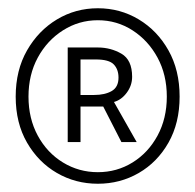

<svg xmlns="http://www.w3.org/2000/svg" viewBox="-20 -804 473 465"><path d="M217 -359Q163 -359 118 -385Q73 -411 45.5 -458.5Q18 -506 18 -570Q18 -634 45.5 -682Q73 -730 118 -757Q163 -784 217 -784Q271 -784 316 -757Q361 -730 388 -682Q415 -634 415 -570Q415 -506 388 -458.5Q361 -411 316 -385Q271 -359 217 -359ZM217 -387Q263 -387 301 -410.5Q339 -434 361.5 -475.5Q384 -517 384 -570Q384 -623 361.5 -664.5Q339 -706 301 -730.5Q263 -755 217 -755Q171 -755 132.5 -730.5Q94 -706 71.5 -664.5Q49 -623 49 -570Q49 -517 71.5 -475.5Q94 -434 132.5 -410.5Q171 -387 217 -387ZM144 -460V-689H217Q248 -689 274 -674Q300 -659 300 -618Q300 -597 287 -579.5Q274 -562 256 -557L311 -460H274L230 -546H175V-460ZM175 -574H208Q234 -574 250.5 -583.5Q267 -593 267 -616Q267 -636 255.5 -648Q244 -660 212 -660H175Z"/></svg>

Font: Noto Sans SC Thin Thin
Style: Regular
Weight: 250
Version: Version 2.004-H2;hotconv 1.0.118;makeotfexe 2.5.65603